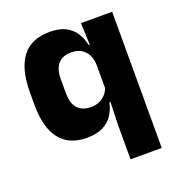

<svg xmlns="http://www.w3.org/2000/svg" viewBox="-124 -605 814 879"><g transform="rotate(-20 283.0 -165.5)"><path d="M209.5 11.5Q123.5 11.5 79.2 -45Q35 -101.5 35 -213V-273.5Q35 -387 79.5 -445Q124 -503 214 -503Q258.5 -503 288.5 -488.5Q318.5 -474 336.5 -447.5Q354.5 -421 362 -385H403.5L365 -286Q364 -316.5 353 -337.5Q342 -358.5 322 -369.8Q302 -381 274 -381Q232.5 -381 210.5 -356.2Q188.5 -331.5 188.5 -282.5V-213Q188.5 -164 210.8 -139.2Q233 -114.5 276 -114.5Q299.5 -114.5 317.8 -123Q336 -131.5 348.8 -146.5Q361.5 -161.5 367.5 -180.5L404.5 -106.5H361.5Q354.5 -73.5 337 -46.5Q319.5 -19.5 288.5 -4Q257.5 11.5 209.5 11.5ZM515 172H363V5L367 -127L365 -150V-348.5L367.5 -373L363 -491.5H515Z"/></g></svg>

Font: Anek Malayalam Medium
Style: Bold
Weight: 700
Version: Version 1.003